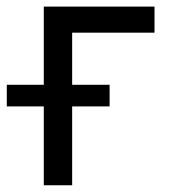

<svg xmlns="http://www.w3.org/2000/svg" viewBox="-63 -550 515 570"><path d="M395.7 -453H151.2V0H67V-530.4H395.7ZM-42.8 -298.3H262.4V-234.1H-42.8Z"/></svg>

Font: Pretendard Variable
Style: Regular
Weight: 400
Designer: Base glyphs from Inter by Rasmus Andersson; Hangul glyphs from Noto Sans CJK(Source Han Sans) by Jang Soo-young and Kang
Foundry: Kil Hyung-jin
Version: Version 1.100;FEAKit 1.0